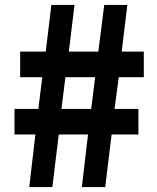

<svg xmlns="http://www.w3.org/2000/svg" viewBox="-20 -761 639 781"><path d="M99 0 124 -214H39V-318H136L152 -447H62V-551H166L189 -741H283L260 -551H380L404 -741H498L475 -551H565V-447H463L446 -318H543V-214H434L408 0H313L338 -214H219L193 0ZM230 -318H351L367 -447H246Z"/></svg>

Font: Noto Sans KR Thin ExtraBold
Style: Regular
Weight: 800
Version: Version 2.004-H2;hotconv 1.0.118;makeotfexe 2.5.65603